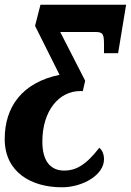

<svg xmlns="http://www.w3.org/2000/svg" viewBox="-22 -556 556 816"><path d="M241 240C329 240 420 188 420 121C420 98 412 82 400 72C341 149 297 169 251 169C193 169 158 129 158 46C158 -86 229 -169 319 -169H330L340 -213L234 -420H384C417 -420 420 -410 420 -364V-330H480L514 -536H150L127 -446L231 -238C72 -205 -2 -102 -2 35C-2 176 111 240 241 240Z"/></svg>

Font: Noto Serif ExtraCondensed Black
Style: Italic
Weight: 900
Width: 2
Italic angle: -12°
Designer: Monotype Design Team
Foundry: Monotype Imaging Inc.
Version: Version 2.014